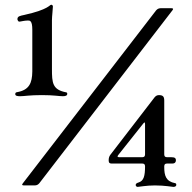

<svg xmlns="http://www.w3.org/2000/svg" viewBox="-20 -761 787 788"><path d="M112.6 -639.2V-467.7C111.9 -420.8 100.5 -391 48.7 -382.5C44.4 -381.7 42.6 -378.9 42.6 -374.6C42.6 -366.8 53.6 -366.1 62.9 -366.1C79.5 -366.1 100.9 -370.7 152 -370.7C201 -370.7 221.9 -366.1 237.9 -366.1C248.2 -366.1 256 -368.3 256 -375.7C256 -380.3 254.6 -381.4 251.1 -382.1C195.3 -392.8 193.2 -420.8 193.2 -478V-677.9C193.2 -693.9 197.1 -724.4 197.1 -734.4C197.1 -739.7 192.8 -741.5 190.3 -741.5C182.9 -741.5 181.5 -722.3 79.2 -699.6C62.5 -696 51.5 -694.6 51.5 -682.2C51.5 -680 54.3 -671.9 59.3 -672.2C62.9 -671.9 79.9 -676.8 94.1 -676.8C101.9 -676.8 112.6 -677.6 112.6 -639.2ZM73.9 -8.9C68.9 -2.5 70 -0.4 78.1 0H122.9C131 -0.4 136 -2.8 141.3 -8.9L687.5 -718.4C692.5 -724.8 691.4 -726.9 683.2 -727.3H639.2C631 -726.9 626.1 -724.4 620.7 -718.4ZM426.1 -101.2C426.5 -93 429.3 -90.2 437.5 -89.8H563.9C572.1 -89.5 574.9 -86.6 575.3 -78.5C575.3 -38.7 570 -18.5 548.7 -12.1C540.5 -9.6 536.9 -6.7 536.9 -1.8C536.9 2.1 540.1 6 545.1 6C551.5 6 580.6 0 615.8 0C656.2 0 685.7 6 691.4 6C697.8 6 703.5 3.6 703.5 -1.8C703.5 -6 702.8 -8.5 698.9 -9.2C660.9 -16.3 654.1 -40.5 654.1 -75.3V-78.5C654.5 -86.6 657.3 -89.5 665.5 -89.8H688.2C696 -90.2 699.6 -92.7 701.7 -99.8C703.1 -111.9 697.8 -115.8 682.9 -115.8H665.5C657.3 -116.1 654.5 -119 654.1 -127.1V-348C654.1 -364.7 648.8 -370.4 632.5 -370.7C624.6 -370.4 620 -367.9 614.7 -361.9L433.2 -126.1C428.6 -119.7 426.5 -114 426.1 -105.8ZM465.2 -124.6 568.2 -254.3C573.5 -260.7 574.9 -259.9 575.3 -251.8V-127.1C574.9 -119 572.1 -116.1 563.9 -115.8H469.5C461.3 -116.1 460.6 -118.3 465.2 -124.6ZM631.4 -370.7H632.8C632.8 -370.7 632.8 -370.7 632.5 -370.7ZM700.6 -93.8C701 -95.2 701.3 -96.6 701.3 -98ZM701.3 -98C701.7 -98.4 701.7 -99.1 701.7 -99.8L702.1 -100.9Z"/></svg>

Font: Margiela Serif Semibold
Style: Regular
Weight: 600
Designer: Andreas Faust, Stefan Endress
Version: Version 1.002;FEAKit 1.0